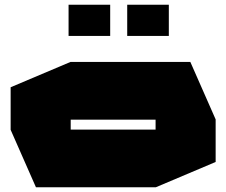

<svg xmlns="http://www.w3.org/2000/svg" viewBox="-20 -792 957 812"><path d="M279 -286V-530H785L892 -287V-286ZM132 0 25 -243V-244H638V0ZM25 -244V-423L278 -530H279V-244ZM638 0V-286H892V-107L639 0ZM518 -640V-772H694V-640ZM270 -640V-772H446V-640Z"/></svg>

Font: Foldit Black
Style: Regular
Weight: 900
Version: Version 1.003